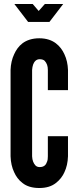

<svg xmlns="http://www.w3.org/2000/svg" viewBox="-20 -935 386 963"><path d="M121 -825 52 -915H144L174 -880L205 -915H297L228 -825ZM321 -252V-151C320 -121 314 -94 303 -71C294 -51 280 -32 260 -17C240 -1 213 8 177 8C141 8 113 -1 93 -17C73 -32 60 -51 51 -71C40 -94 34 -121 33 -151V-584C34 -613 40 -640 51 -663C60 -683 73 -703 93 -718C113 -733 141 -743 177 -743C213 -743 240 -733 260 -718C280 -703 294 -683 303 -663C314 -640 320 -613 321 -584V-483H220V-584C220 -604 215 -618 204 -630C199 -635 190 -638 179 -638C160 -638 151 -624 146 -611C143 -603 142 -594 141 -584V-151C142 -130 148 -116 158 -105C163 -100 170 -97 179 -97C202 -97 211 -109 216 -124C219 -131 220 -140 220 -151V-252Z"/></svg>

Font: League Gothic
Style: Regular
Weight: 400
Designer: The League of Moveable Type
Version: Version 1.560;PS 001.560;hotconv 1.0.56;makeotf.lib2.0.21325